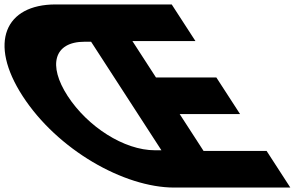

<svg xmlns="http://www.w3.org/2000/svg" viewBox="-346 -845 1376 865"><path d="M250.5 -660H534.5L427.6 -825H-95.4C-322.4 -825 -400 -653 -243.9 -412C-87.8 -171 212 0 439 0H962L855.1 -165H571.1L463.6 -331H735.6L628.7 -496H356.7ZM64.4 -657 381.2 -168H352.2C212.2 -168 47.9 -275 -41.5 -413C-130.2 -550 -104.6 -657 35.4 -657Z"/></svg>

Font: Hussar
Style: BdOpOblSeven
Weight: 700
Foundry: Cannot Into Space Fonts
Version: Version 2.00